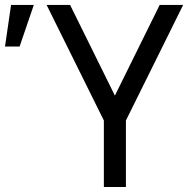

<svg xmlns="http://www.w3.org/2000/svg" viewBox="-128 -747 774 767"><path d="M152 -727.3 331 -365.1 509.9 -727.3H603.7L375 -265.6V0H286.9V-265.6L58.2 -727.3ZM-108 -561.1 -83.8 -727.3H7.1L-49.7 -561.1Z"/></svg>

Font: Interface
Style: Regular
Weight: 400
Designer: Rasmus Andersson
Foundry: rsms
Version: Version 1.8